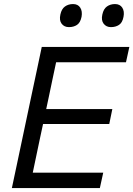

<svg xmlns="http://www.w3.org/2000/svg" viewBox="-20 -950 674 970"><path d="M40 0Q52.5 -59 64.2 -114Q76 -169 90 -236L140 -472.5Q154.5 -540.5 166.5 -596.8Q178.5 -653 191 -713H633.5L616.5 -635.5H263.5Q254.5 -594 245.8 -552.2Q237 -510.5 227 -462.5L213.5 -399H547.5L532 -323.5H197.5L181.5 -249Q171.5 -201.5 162.8 -160Q154 -118.5 145.5 -77.5H501.5L484.5 0ZM540.5 -813Q517 -813 503.8 -830Q490.5 -847 497 -876.5Q503 -905 520.2 -917.2Q537.5 -929.5 561 -929.5Q586 -929.5 597.8 -911.2Q609.5 -893 604 -865Q598.5 -835.5 581.2 -824.2Q564 -813 540.5 -813ZM328.5 -813Q304.5 -813 291.5 -830Q278.5 -847 285 -876.5Q291 -905 308.2 -917.2Q325.5 -929.5 349 -929.5Q374 -929.5 385.5 -911.2Q397 -893 392 -865Q386 -835.5 369 -824.2Q352 -813 328.5 -813Z"/></svg>

Font: Commissioner
Style: Italic
Weight: 400
Italic angle: -12°
Designer: Kostas Bartsokas
Foundry: Kostas Bartsokas
Version: Version 1.000; ttfautohint (v1.8.3)